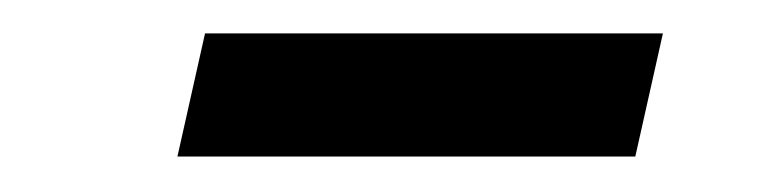

<svg xmlns="http://www.w3.org/2000/svg" viewBox="-20 -374 456 112"><path d="M83.5 -282.7 99.6 -354.5H366.7L350.6 -282.7Z"/></svg>

Font: HK Grotesk Medium Italic
Style: Regular
Weight: 500
Italic angle: -13°
Designer: Alfredo Marco Pradil and Stefan Peev
Foundry: Hanken Design Co.
Version: Version 1.000;PS 001.000;hotconv 1.0.88;makeotf.lib2.5.64775